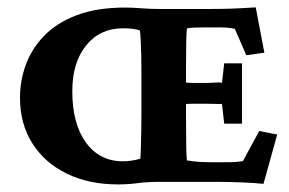

<svg xmlns="http://www.w3.org/2000/svg" viewBox="-20 -484 769 511"><path d="M293.9 6.8Q216.3 6.8 157.5 -22Q98.6 -50.8 65.9 -102.8Q33.2 -154.8 33.2 -224.1Q33.2 -268.6 48.6 -311.3Q64 -354 97.2 -388.4Q130.4 -422.9 183.8 -443.4Q237.3 -463.9 313.5 -463.9Q333 -463.9 357.4 -461.9Q381.8 -460 411.6 -460H528.3Q546.4 -460 572 -460.4Q597.7 -460.9 622.1 -462.2Q646.5 -463.4 660.6 -464.4L683.6 -343.8L635.7 -336.9L605 -407.2Q592.8 -409.7 584.5 -410.4Q576.2 -411.1 566.9 -411.1H528.8Q510.3 -411.1 497.1 -410.6Q483.9 -410.2 477.5 -408.2Q475.1 -391.1 475.1 -310.1V-160.6Q475.1 -75.7 477.5 -57.1Q493.2 -54.2 509.8 -53.2Q526.4 -52.2 550.8 -52.2H570.8Q601.1 -52.2 608.4 -53Q615.7 -53.7 626.5 -55.2L669.9 -135.3L717.8 -126L681.2 5.4Q660.6 2.9 624.3 1.5Q587.9 0 560.5 0H405.8Q371.6 0 346.4 3.4Q321.3 6.8 293.9 6.8ZM307.1 -54.7Q329.1 -54.7 353.5 -61.5Q354.5 -71.3 355 -92.8Q355.5 -114.3 356 -138.7Q356.4 -163.1 356.4 -180.7V-288.1Q356.4 -310.1 356 -334.5Q355.5 -358.9 354.5 -377.9Q353.5 -397 352.1 -403.3Q333.5 -408.7 307.1 -408.7Q246.1 -408.7 209.2 -363Q172.4 -317.4 172.4 -241.2Q172.4 -154.8 208.7 -104.7Q245.1 -54.7 307.1 -54.7ZM576.7 -154.8 570.8 -207.5Q564.5 -207 551.5 -207.5Q538.6 -208 522.9 -208H498.5Q483.4 -208 471.7 -207.3Q460 -206.5 456.1 -206.1V-266.1Q460 -265.6 471.7 -264.4Q483.4 -263.2 498.5 -263.2H522.9Q538.6 -263.2 551.5 -264.2Q564.5 -265.1 570.8 -263.7L576.7 -315.4H624V-154.8Z"/></svg>

Font: Lateef ExtraBold
Style: Regular
Weight: 800
Designer: SIL International
Foundry: SIL International
Version: Version 4.200